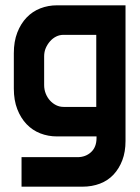

<svg xmlns="http://www.w3.org/2000/svg" viewBox="-20 -529 526 722"><path d="M452 -509V1Q452 42 440 73.5Q428 105 407 127.5Q386 150 356 161.5Q326 173 290 173H61V62H271Q302 62 322.5 43Q343 24 343 -10V-16H194Q161 -16 131.5 -27.5Q102 -39 80 -62Q58 -85 45 -118.5Q32 -152 32 -196V-329Q32 -373 45 -406.5Q58 -440 80 -463Q102 -486 131.5 -497.5Q161 -509 194 -509ZM342 -398H219Q204 -398 191 -391.5Q178 -385 168 -373.5Q158 -362 152 -348Q146 -334 146 -317V-209Q146 -192 152 -177Q158 -162 168 -151Q178 -140 191 -133.5Q204 -127 219 -127H342Z"/></svg>

Font: Do Hyeon
Style: Regular
Weight: 400
Version: Version 1.001